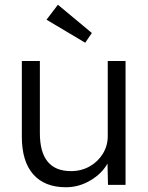

<svg xmlns="http://www.w3.org/2000/svg" viewBox="-20 -779 622 809"><path d="M258 10Q168 10 120 -44.5Q72 -99 72 -203V-522H148V-218Q148 -58 279 -58Q323 -58 358 -78Q393 -98 413.5 -131.5Q434 -165 434 -205V-522H509V0H435L433 -90Q409 -47 360.5 -18.5Q312 10 258 10ZM339 -599 176 -696 224 -759 367 -640Z"/></svg>

Font: Lexend Deca Light
Style: Regular
Weight: 300
Designer: Bonnie Shaver-Troup, Thomas Jockin
Foundry: Lexend
Version: Version 1.008; ttfautohint (v1.8.4.7-5d5b)